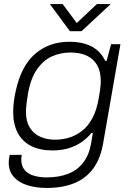

<svg xmlns="http://www.w3.org/2000/svg" viewBox="-20 -744 640 947"><path d="M210 183Q157 183 114.5 169.5Q72 156 47.5 128Q23 100 23 58Q23 51 24 41.5Q25 32 28 20H87Q86 27 85.5 32.5Q85 38 85 43Q85 75 101.5 94.5Q118 114 146.5 122.5Q175 131 209 131Q271 131 316.5 113Q362 95 390.5 58Q419 21 429 -35Q431 -49 433.5 -62Q436 -75 438 -88H431Q406 -58 376 -39Q346 -20 312 -11Q278 -2 240 -2Q177 -2 133.5 -24Q90 -46 67.5 -88.5Q45 -131 45 -191Q45 -218 48.5 -244.5Q52 -271 58 -297Q85 -420 154 -479Q223 -538 322 -538Q387 -538 431.5 -515Q476 -492 499 -444H506L528 -526H574L489 -39Q476 38 440 87Q404 136 346.5 159.5Q289 183 210 183ZM252 -55Q287 -55 320.5 -65Q354 -75 383.5 -97.5Q413 -120 435 -160Q457 -200 467 -260Q471 -281 473 -296Q475 -311 476 -322.5Q477 -334 477 -343Q477 -392 459 -423Q441 -454 408 -469.5Q375 -485 327 -485Q279 -485 236.5 -466Q194 -447 162.5 -402Q131 -357 118 -282Q114 -258 112 -242Q110 -226 109 -214.5Q108 -203 108 -193Q108 -146 126.5 -115.5Q145 -85 177.5 -70Q210 -55 252 -55ZM526 -724 382 -590H325L226 -724H289L370 -615H342L458 -724Z"/></svg>

Font: Archivo SemiExpanded ExtraLight
Style: Italic
Weight: 250
Width: 6
Italic angle: -10°
Designer: Hector Gatti
Foundry: Omnibus-Type
Version: Version 2.001